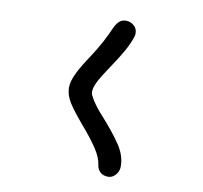

<svg xmlns="http://www.w3.org/2000/svg" viewBox="-95 -929 1191 1124"><g transform="rotate(10 500.0 -367.0)"><path d="M551 34Q546 -8 513 -58.5Q480 -109 419 -180Q359 -250 331 -294.5Q303 -339 303 -383Q303 -418 325 -465Q347 -512 398 -588Q461 -685 498 -773Q510 -798 525.5 -812Q541 -826 565 -826Q591 -826 611.5 -808.5Q632 -791 632 -764Q632 -750 629 -743Q616 -701 589 -653Q562 -605 518 -540Q475 -477 457.5 -441.5Q440 -406 440 -379Q440 -365 464 -328Q488 -291 526 -250Q603 -164 642.5 -103.5Q682 -43 682 19Q682 50 662.5 71Q643 92 620 92Q589 92 572 76Q555 60 551 34Z"/></g></svg>

Font: Tsukimi Rounded
Style: Bold
Weight: 700
Designer: Takashi Funayama
Foundry: Takashi Funayama
Version: Version 1.032; ttfautohint (v1.8.3)